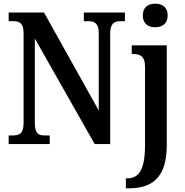

<svg xmlns="http://www.w3.org/2000/svg" viewBox="-20 -782 1004 1042"><path d="M822 -634C859 -634 890 -653 890 -698C890 -744 859 -762 822 -762C785 -762 755 -744 755 -698C755 -653 785 -634 822 -634ZM27 0H250V-47H224C190 -47 169 -55 169 -115V-573L494 0H578V-599C578 -656 601 -667 634 -667H658V-714H435V-667H460C491 -667 516 -657 516 -603V-182L219 -714H27V-667H52C83 -667 108 -659 108 -603V-115C108 -55 84 -47 48 -47H27ZM663 240H679C800 240 885 187 885 8V-536H695V-489H700C737 -489 767 -480 767 -422V5C767 144 732 186 669 186H663Z"/></svg>

Font: Noto Serif Condensed Semi
Style: Regular
Weight: 600
Width: 3
Designer: Monotype Design Team
Foundry: Monotype Imaging Inc.
Version: Version 1.002